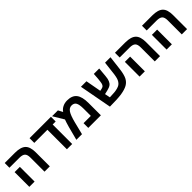

<svg xmlns="http://www.w3.org/2000/svg" viewBox="356 -2000 3396 3396"><g transform="rotate(-45 2054.5 -302.0)"><path d="M215.8 -368.2V0H84V-368.2ZM596.2 -351.1V0H463.9V-352.1Q463.9 -426.8 431.9 -457.3Q399.9 -487.8 321.8 -487.8H74.2V-606H330.1Q473.1 -606 535.2 -546.9Q596.2 -488.8 596.2 -351.1Z M1155.8 -487.8V0H1023.9V-487.8H695.8V-606H1231V-487.8Z M1635.7 -608.9Q1760.3 -608.9 1816.9 -536.6Q1873.5 -464.4 1873.5 -308.1V0H1558.6V-118.2H1740.7V-297.9Q1740.7 -401.9 1715.8 -446Q1690.9 -490.2 1629.4 -490.2Q1571.3 -490.2 1532.7 -432.1Q1495.1 -374.5 1460.4 -237.8L1401.4 0H1260.7L1326.7 -252.9Q1354.5 -351.6 1372.6 -397L1251.5 -599.1H1397.5L1443.4 -513.2Q1472.7 -558.1 1523.7 -583.5Q1574.7 -608.9 1635.7 -608.9Z M2295.9 -497.1 2303.2 -606H2438L2423.3 -439Q2417.5 -368.2 2401.4 -330.1Q2385.3 -289.1 2355.5 -266.8Q2325.7 -244.6 2264.2 -230L2190.9 -212.9L2210.9 -112.8H2223.1Q2287.1 -114.3 2330.6 -118.7Q2374 -123 2410.6 -133.5Q2447.3 -144 2469.5 -159.4Q2491.7 -174.8 2509.3 -201.2Q2526.9 -227.5 2536.4 -260.7Q2545.9 -293.9 2553.2 -342.8L2584 -606H2720.2L2689 -346.2Q2674.3 -222.2 2642.1 -157.2Q2610.8 -94.7 2550.3 -60.1Q2492.7 -27.3 2386.2 -9.8Q2283.2 4.9 2095.2 4.9L1981 -606H2119.1L2172.4 -314L2208 -320.8Q2239.7 -326.7 2257.3 -341.8Q2273.9 -358.4 2281.2 -388.2Q2288.6 -419.9 2295.9 -497.1Z M2973.6 -368.2V0H2841.8V-368.2ZM3354 -351.1V0H3221.7V-352.1Q3221.7 -426.8 3189.7 -457.3Q3157.7 -487.8 3079.6 -487.8H2832V-606H3087.9Q3231 -606 3293 -546.9Q3354 -488.8 3354 -351.1Z M3649.4 -368.2V0H3517.6V-368.2ZM4029.8 -351.1V0H3897.5V-352.1Q3897.5 -426.8 3865.5 -457.3Q3833.5 -487.8 3755.4 -487.8H3507.8V-606H3763.7Q3906.7 -606 3968.8 -546.9Q4029.8 -488.8 4029.8 -351.1Z"/></g></svg>

Font: Libra Sans Modern
Style: Bold
Weight: 700
Foundry: Stefan Peev, Context Ltd
Version: Version 1.000